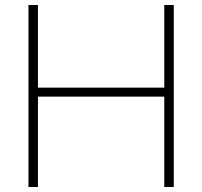

<svg xmlns="http://www.w3.org/2000/svg" viewBox="-20 -749 810 769"><path d="M94 0V-729H132V0ZM638 0V-729H676V0ZM112 -362V-398H658V-362Z"/></svg>

Font: Mona Sans ExtraLight
Style: Regular
Weight: 200
Designer: Deni Anggara
Foundry: GitHub
Version: Version 2.000